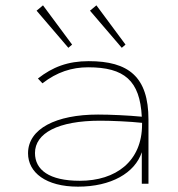

<svg xmlns="http://www.w3.org/2000/svg" viewBox="-20 -688 665 719"><path d="M236 -509 250 -521 141 -668 117 -648ZM436 -509 450 -521 341 -668 317 -648ZM272 11C396 11 485 -40 511 -118V0H536V-240C536 -401 461 -459 312 -459C234 -459 177 -437 122 -394L139 -376C193 -418 249 -436 310 -436C446 -436 504 -386 511 -251C459 -256 392 -259 347 -259C190 -259 85 -206 85 -114C85 -42 152 11 272 11ZM111 -115C111 -189 197 -236 355 -236C397 -236 466 -233 512 -228C512 -227 512 -224 512 -222C512 -84 414 -11 279 -11C164 -11 111 -52 111 -115Z"/></svg>

Font: Inconsolata Expanded ExtraLight
Style: Regular
Weight: 200
Width: 7
Monospace: yes
Designer: Raph Levien, Cyreal, Brenton Simpson
Foundry: Raph Levien, Cyreal, Google
Version: Version 3.100